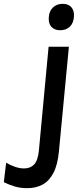

<svg xmlns="http://www.w3.org/2000/svg" viewBox="-109 -732 430 1003"><path d="M204.7 -574Q175.4 -574 159.2 -592.2Q143 -610.4 146 -643Q148.2 -674.5 168 -693.3Q187.8 -712 218.4 -712Q249 -712 264.6 -693.3Q280.2 -674.5 277 -643Q274.8 -611 255.7 -592.5Q236.5 -574 204.7 -574ZM33.2 251Q-1.4 251 -30.6 242.5Q-59.8 234 -89 219.9L-76.9 118Q-56.1 130.6 -31.1 139.3Q-6 147.9 16.5 147.9Q49.5 147.9 69.1 127.4Q88.7 106.9 94 56.1L144.9 -488H250.9L198.9 57.9Q192.5 127.7 170.7 170.1Q149 212.5 114.2 231.8Q79.3 251 33.2 251Z"/></svg>

Font: Karla
Style: Italic
Weight: 400
Italic angle: -8°
Designer: Jonathan Pinhorn
Version: Version 2.004;gftools[0.9.33]